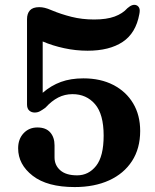

<svg xmlns="http://www.w3.org/2000/svg" viewBox="-20 -742 629 778"><path d="M53.5 -141Q53.5 -178.5 75.5 -202Q97.5 -225.5 131.5 -225.5Q166 -225.5 183.5 -205.5Q201 -185.5 201 -153V-104Q201 -72.5 224.2 -52Q247.5 -31.5 292.5 -31.5Q339 -31.5 369.5 -70Q400 -108.5 400 -192.5Q400 -279.5 365 -320Q330 -360.5 274 -360.5Q242.5 -360.5 215.8 -346.8Q189 -333 164.5 -306Q151 -296 141.5 -291Q132 -286 120.5 -286Q107.5 -286 98.5 -294Q89.5 -302 89.5 -319V-664.5Q89.5 -687 101.2 -700Q113 -713 139 -713Q150 -713 161.5 -710.2Q173 -707.5 189 -700.5Q227 -684.5 269.8 -673.8Q312.5 -663 361.5 -663Q412 -663 444.5 -675Q477 -687 496.5 -709Q517.5 -727.5 533.5 -720.5Q540.5 -717.5 544.2 -709.5Q548 -701.5 544.5 -684.5Q530.5 -607.5 476.8 -572Q423 -536.5 335 -536.5Q286.5 -536.5 239.5 -546.8Q192.5 -557 153 -574V-366Q187 -395.5 226.8 -410Q266.5 -424.5 318 -424.5Q387.5 -424.5 439.2 -397.8Q491 -371 519.5 -323.2Q548 -275.5 548 -211.5Q548 -140.5 515 -89.5Q482 -38.5 422.2 -11.2Q362.5 16 282.5 16Q171.5 16 112.5 -29.8Q53.5 -75.5 53.5 -141Z"/></svg>

Font: Fraunces 9pt S050 SemiBold
Style: Regular
Weight: 600
Version: Version 1.000; ttfautohint (v1.8.3)